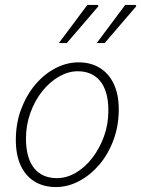

<svg xmlns="http://www.w3.org/2000/svg" viewBox="-20 -744 571 776"><path d="M206 12Q156 12 119.5 -10.5Q83 -33 63.5 -75.5Q44 -118 44 -178Q44 -246 65.5 -303Q87 -360 123 -402.5Q159 -445 204.5 -468.5Q250 -492 297 -492Q347 -492 383.5 -469.5Q420 -447 440 -404.5Q460 -362 460 -302Q460 -235 438.5 -177.5Q417 -120 381 -78Q345 -36 299.5 -12Q254 12 206 12ZM210 -24Q249 -24 286 -45.5Q323 -67 352.5 -105Q382 -143 400 -192Q418 -241 418 -297Q418 -375 385.5 -415.5Q353 -456 294 -456Q256 -456 218.5 -434.5Q181 -413 151 -375.5Q121 -338 103 -288.5Q85 -239 85 -184Q85 -106 117.5 -65Q150 -24 210 -24ZM218 -570 333 -724H375L378 -719L250 -570ZM371 -570 486 -724H528L531 -719L403 -570Z"/></svg>

Font: Source Sans 3 Light
Style: Italic
Weight: 300
Italic angle: -11°
Designer: Paul D. Hunt
Foundry: Adobe
Version: Version 3.046;hotconv 1.0.118;makeotfexe 2.5.65603